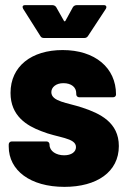

<svg xmlns="http://www.w3.org/2000/svg" viewBox="-20 -720 503 748"><path d="M70 -686 137 -580C140 -574 145 -572 151 -572H309C315 -572 320 -575 323 -580L392 -685C397 -693 394 -700 385 -700H279C273 -700 267 -697 264 -692L235 -639C233 -636 231 -636 229 -639L199 -692C196 -697 190 -700 184 -700H78C72 -700 68 -698 68 -693C68 -691 69 -689 70 -686ZM231 8C357 8 443 -50 443 -151C443 -243 370 -278 300 -301C243 -320 180 -324 180 -361C180 -380 198 -396 227 -396C258 -396 277 -380 277 -357V-353C277 -346 282 -341 289 -341H420C427 -341 432 -345 432 -352C432 -456 350 -525 224 -525C103 -525 21 -462 21 -358C21 -268 85 -230 141 -209C204 -183 276 -184 276 -147C276 -128 258 -115 230 -115C199 -115 173 -131 173 -156V-157C173 -164 168 -169 161 -169H26C19 -169 14 -164 14 -157V-149C14 -56 98 8 231 8Z"/></svg>

Font: Barlow Semi Condensed ExtraBold
Style: Regular
Weight: 800
Width: 4
Designer: Jeremy Tribby
Foundry: Tribby Type
Version: Version 1.422;hotconv 1.0.109;makeotfexe 2.5.65596